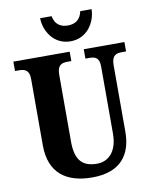

<svg xmlns="http://www.w3.org/2000/svg" viewBox="-100 -1004 867 1088"><g transform="rotate(-10 334.0 -460.0)"><path d="M355 -771C451 -771 502 -855 503 -930H438C428 -882 398 -862 355 -862C313 -862 282 -882 273 -930H207C208 -855 259 -771 355 -771ZM342 10C504 10 571 -79 571 -213V-596C571 -652 597 -660 630 -660H654V-714H420V-660H442C476 -660 500 -652 500 -600V-215C500 -112 449 -62 382 -62C304 -62 258 -98 258 -210V-596C258 -652 284 -660 317 -660H339V-714H15V-660H38C70 -660 97 -652 97 -600V-218C97 -54 198 10 342 10Z"/></g></svg>

Font: Noto Serif Khmer Condensed ExtraBold
Style: Regular
Weight: 800
Width: 3
Designer: Danh Hong and the Monotype Design Team
Foundry: Monotype Imaging Inc.
Version: Version 2.004